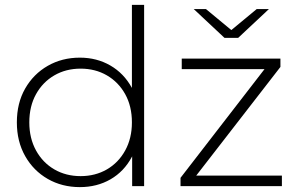

<svg xmlns="http://www.w3.org/2000/svg" viewBox="-20 -762 1234 786"><path d="M307 4Q234 4 175.5 -29.5Q117 -63 83 -123Q49 -183 49 -261Q49 -340 83 -399.5Q117 -459 175.5 -492.5Q234 -526 307 -526Q376 -526 431.5 -494Q487 -462 519.5 -403Q552 -344 552 -261Q552 -180 520 -120Q488 -60 432.5 -28Q377 4 307 4ZM310 -41Q370 -41 417.5 -68.5Q465 -96 492.5 -146Q520 -196 520 -261Q520 -327 492.5 -376.5Q465 -426 417.5 -453.5Q370 -481 310 -481Q250 -481 202.5 -453.5Q155 -426 127.5 -376.5Q100 -327 100 -261Q100 -196 127.5 -146Q155 -96 202.5 -68.5Q250 -41 310 -41ZM521 0V-171L530 -262L520 -353V-742H570V0ZM719 0V-34L1076 -496L1089 -479H724V-522H1128V-488L770 -26L755 -43H1134V0ZM899 -607 773 -725H823L945 -624H909L1031 -725H1081L955 -607Z"/></svg>

Font: MOST Montserrat Light
Style: Regular
Weight: 300
Designer: Julieta Ulanovsky
Foundry: Julieta Ulanovsky
Version: Version 8.000;March 11, 2024;FontCreator 15.0.0.2926 64-bit